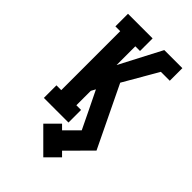

<svg xmlns="http://www.w3.org/2000/svg" viewBox="-293 -829 1186 1186"><g transform="rotate(45 300.0 -236.5)"><path d="M338 262 191 115 273 33 302 62 388 -24 332 -140 271 -265 255 -236V-110H296V0H81V-110H123V-625H81V-735H296V-625H255V-461L398 -735H556V-625H478L348 -400L541 0L391 151L420 180Z"/></g></svg>

Font: Iosevka Slab XBdEx
Style: Regular
Weight: 800
Width: 7
Monospace: yes
Designer: Belleve Invis
Foundry: Belleve Invis
Version: Version 11.1.0; ttfautohint (v1.8.3)